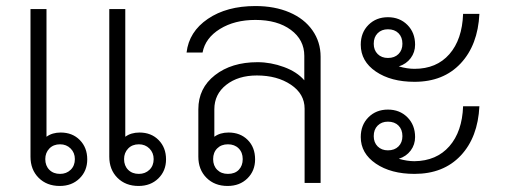

<svg xmlns="http://www.w3.org/2000/svg" viewBox="-20 -606 1687 636"><path d="M269 -78Q269 -40 243.5 -15Q218 10 178 10Q135 10 108 -17Q81 -44 81 -87V-576H134V-153Q153 -167 181 -167Q220 -167 244.5 -142Q269 -117 269 -78ZM228 -79Q228 -100 214 -114Q200 -128 179 -128Q157 -128 143.5 -114Q130 -100 130 -79Q130 -57 143.5 -43.5Q157 -30 179 -30Q200 -30 214 -43.5Q228 -57 228 -79ZM530 -78Q530 -40 504.5 -15Q479 10 439 10Q396 10 369 -17Q342 -44 342 -87V-576H395V-153Q414 -167 442 -167Q481 -167 505.5 -142Q530 -117 530 -78ZM489 -79Q489 -100 475 -114Q461 -128 440 -128Q418 -128 404.5 -114Q391 -100 391 -79Q391 -57 404.5 -43.5Q418 -30 440 -30Q461 -30 475 -43.5Q489 -57 489 -79Z M1042 -418V0H989V-246Q989 -295 943.5 -325.5Q898 -356 831 -356Q769 -356 729.5 -325Q690 -294 690 -244V-153Q709 -167 737 -167Q776 -167 800.5 -142.5Q825 -118 825 -78Q825 -40 799.5 -15Q774 10 734 10Q691 10 664 -17Q637 -44 637 -87V-244Q637 -314 692 -357Q747 -400 833 -400Q877 -400 920.5 -384Q964 -368 988 -340V-421Q988 -474 943.5 -507Q899 -540 826 -540Q757 -540 708.5 -510Q660 -480 651 -432H598Q606 -501 668.5 -543.5Q731 -586 826 -586Q890 -586 939 -565Q988 -544 1015 -505.5Q1042 -467 1042 -418ZM686 -79Q686 -57 699.5 -43.5Q713 -30 735 -30Q758 -30 771 -43.5Q784 -57 784 -79Q784 -101 770.5 -114.5Q757 -128 735 -128Q713 -128 699.5 -114.5Q686 -101 686 -79Z M1175 -458Q1175 -498 1200.5 -523.5Q1226 -549 1265 -549Q1304 -549 1329.5 -523.5Q1355 -498 1355 -458Q1355 -433 1340.5 -413.5Q1326 -394 1301 -386Q1329 -378 1353 -378Q1426 -378 1468.5 -426.5Q1511 -475 1514 -560H1568Q1563 -457 1506 -396Q1449 -335 1353 -335Q1275 -335 1225 -369Q1175 -403 1175 -458ZM1313 -461Q1313 -483 1300 -496Q1287 -509 1265 -509Q1244 -509 1231 -496Q1218 -483 1218 -461Q1218 -440 1231 -427Q1244 -414 1265 -414Q1287 -414 1300 -427Q1313 -440 1313 -461ZM1175 -152Q1175 -192 1200.5 -217.5Q1226 -243 1265 -243Q1304 -243 1329.5 -217.5Q1355 -192 1355 -152Q1355 -127 1340.5 -107.5Q1326 -88 1301 -80Q1329 -72 1353 -72Q1426 -73 1468.5 -121.5Q1511 -170 1514 -254H1568Q1563 -151 1506 -90.5Q1449 -30 1353 -30Q1275 -30 1225 -64Q1175 -98 1175 -152ZM1313 -155Q1313 -177 1300 -190Q1287 -203 1265 -203Q1244 -203 1231 -190Q1218 -177 1218 -155Q1218 -134 1231 -121Q1244 -108 1265 -108Q1287 -108 1300 -121Q1313 -134 1313 -155Z"/></svg>

Font: Sarabun ExtraLight
Style: Regular
Weight: 275
Designer: Suppakit Chalermlarp | Katatrad Co.,Ltd.
Foundry: Cadson Demak Co.,Ltd.
Version: Version 1.000; ttfautohint (v1.6)